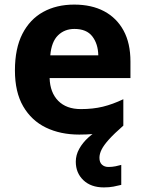

<svg xmlns="http://www.w3.org/2000/svg" viewBox="-20 -576 631 836"><path d="M413 111Q413 131 424 141Q435 151 452 151Q468 151 483 148Q498 145 508 142V229Q492 233 474 236.5Q456 240 432 240Q376 240 343 208.5Q310 177 310 128Q310 99 325 72Q340 45 365 22.5Q390 0 420 -17L517 -29Q477 6 454.5 31Q432 56 422.5 75Q413 94 413 111ZM303 -556Q379 -556 433.5 -527Q488 -498 518 -443Q548 -388 548 -308V-236H196Q198 -173 233.5 -137Q269 -101 332 -101Q385 -101 428 -111.5Q471 -122 517 -144V-29Q477 -9 432.5 0.5Q388 10 325 10Q243 10 180 -20.5Q117 -51 81 -113Q45 -175 45 -269Q45 -365 77.5 -428.5Q110 -492 168 -524Q226 -556 303 -556ZM304 -450Q261 -450 232.5 -422Q204 -394 199 -335H408Q407 -385 382 -417.5Q357 -450 304 -450Z"/></svg>

Font: Noto Sans Tangsa
Style: Regular
Weight: 400
Designer: David Williams
Foundry: Google LLC
Version: Version 1.504